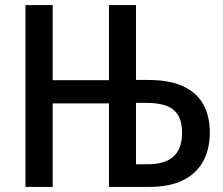

<svg xmlns="http://www.w3.org/2000/svg" viewBox="-20 -734 877 754"><path d="M80 0V-714H187V-419H408V-714H514V-420H561Q647 -420 700.5 -394.5Q754 -369 779 -323Q804 -277 804 -214Q804 -148 777.5 -100Q751 -52 698.5 -26Q646 0 566 0H408V-328H187V0ZM561 -89Q628 -89 661.5 -119.5Q695 -150 695 -213Q695 -256 679 -282Q663 -308 632 -319Q601 -330 554 -330H514V-89Z"/></svg>

Font: Noto Sans Display SemiCondensed Medium
Style: Regular
Weight: 500
Width: 4
Designer: Monotype Design Team
Foundry: Monotype Imaging Inc.
Version: Version 2.003